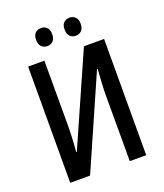

<svg xmlns="http://www.w3.org/2000/svg" viewBox="-160 -1003 945 1109"><g transform="rotate(-20 312.0 -449.0)"><path d="M78 0 79 -714H179V-322Q179 -287 177 -242.5Q175 -198 171 -155H175L422 -714H546L545 0H444V-397Q444 -435 446.5 -481Q449 -527 452 -564H448L200 0ZM175 -843Q175 -871 189 -884.5Q203 -898 225 -898Q246 -898 260 -884Q274 -870 274 -843Q274 -815 260 -801Q246 -787 225 -787Q203 -787 189 -801Q175 -815 175 -843ZM350 -843Q350 -871 364 -884.5Q378 -898 400 -898Q421 -898 435 -884Q449 -870 449 -843Q449 -815 435 -801Q421 -787 400 -787Q378 -787 364 -801Q350 -815 350 -843Z"/></g></svg>

Font: Noto Sans Condensed Medium
Style: Regular
Weight: 500
Width: 3
Designer: Monotype Design Team
Foundry: Monotype Imaging Inc.
Version: Version 2.013; ttfautohint (v1.8.4.7-5d5b)